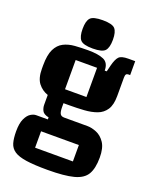

<svg xmlns="http://www.w3.org/2000/svg" viewBox="-172 -862 933 1155"><g transform="rotate(20 294.5 -285.0)"><path d="M20 41Q20 -10 33.5 -39Q47 -68 65.5 -79.5Q84 -91 100 -91H175V-104Q142 -111 133 -129Q124 -147 124 -167V-229Q86 -242 61.5 -273.5Q37 -305 37 -366V-387Q37 -454 55 -490.5Q73 -527 104.5 -543Q136 -559 176.5 -562Q217 -565 262 -565Q326 -565 361 -549.5Q396 -534 396 -484H409L419 -525Q430 -568 445.5 -584Q461 -600 505 -600H549V-511H538Q528 -511 523.5 -505Q519 -499 519 -483V-366Q519 -309 498.5 -278Q478 -247 442.5 -234Q407 -221 361.5 -218Q316 -215 266 -215H230V-191Q230 -161 237 -148Q244 -135 264 -135H413Q440 -135 471.5 -122Q503 -109 525 -76Q547 -43 547 18Q547 87 524.5 125.5Q502 164 443 179.5Q384 195 276 195Q191 195 140 187.5Q89 180 63 162.5Q37 145 28.5 115.5Q20 86 20 41ZM347 -297V-484H210V-297ZM403 -10H161V95H403ZM282 -765Q343 -765 361 -745Q379 -725 379 -675Q379 -625 361 -604.5Q343 -584 282 -584Q221 -584 203 -604.5Q185 -625 185 -675Q185 -725 203 -745Q221 -765 282 -765Z"/></g></svg>

Font: Unlock
Style: Regular
Weight: 400
Designer: Eduardo Rodriguez Tunni
Foundry: Eduardo Rodriguez Tunni
Version: Version 1.003; ttfautohint (v1.8.4.7-5d5b);gftools[0.9.23]